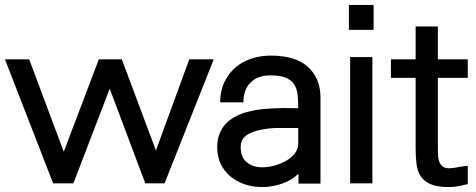

<svg xmlns="http://www.w3.org/2000/svg" viewBox="-26 -742 1928 777"><path d="M605 -133 740 -502H839L640 0H562L418 -383L271 0H189L-6 -502H92L232 -128L374 -502H467Z M1182 -39Q1153 -11 1113 2Q1073 15 1035 15Q998 15 965 4Q932 -7 907 -27.5Q882 -48 867.5 -78Q853 -108 853 -146Q853 -179 863.5 -203.5Q874 -228 891.5 -245Q909 -262 932.5 -273.5Q956 -285 983 -291Q1009 -298 1037 -300.5Q1065 -303 1093 -304Q1116 -305 1138.5 -304.5Q1161 -304 1181 -304Q1181 -336 1178 -360.5Q1175 -385 1163.5 -402Q1152 -419 1129.5 -428Q1107 -437 1068 -437Q1017 -437 988 -408Q959 -379 959 -328H865Q865 -374 882 -409.5Q899 -445 927 -469Q955 -493 992 -505Q1029 -517 1069 -517Q1170 -517 1220.5 -471Q1271 -425 1271 -346V1H1182ZM1181 -224H1152H1095Q1063 -224 1026 -216Q991 -209 969.5 -193Q948 -177 948 -146Q948 -106 972.5 -85.5Q997 -65 1035 -65Q1061 -65 1087 -72.5Q1113 -80 1134 -92.5Q1155 -105 1168 -122.5Q1181 -140 1181 -161Z M1386 -621V-722H1486V-621ZM1391 0V-511H1481V0Z M1791 15Q1744 15 1717 3.5Q1690 -8 1676.5 -29Q1663 -50 1659.5 -78.5Q1656 -107 1656 -142V-427H1556V-502H1656V-635H1746V-502H1867V-427H1746V-142Q1746 -128 1746.5 -114Q1747 -100 1751.5 -88Q1756 -76 1765 -68.5Q1774 -61 1792 -61Q1799 -61 1805.5 -62Q1812 -63 1820 -64Q1828 -66 1837.5 -67.5Q1847 -69 1867 -71V3Q1843 9 1825.5 12Q1808 15 1791 15Z"/></svg>

Font: Gen
Style: Regular
Weight: 400
Version: Version 1.000;PS 001.001;hotconv 1.0.56